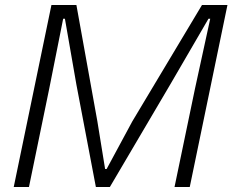

<svg xmlns="http://www.w3.org/2000/svg" viewBox="-20 -749 931 769"><path d="M35 0 186 -729H286L370 -263L401 -72H407L510 -263L789 -729H891L740 0H679L761 -394L822 -674H815L665 -416L420 0H364L286 -410L240 -674H233L177 -393L96 0Z"/></svg>

Font: Mona Sans ExtraLight Light
Style: Italic
Weight: 300
Italic angle: -11.6951°
Version: Version 2.000